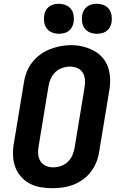

<svg xmlns="http://www.w3.org/2000/svg" viewBox="-20 -984 640 1012"><path d="M256 8Q224 8 192.5 2.5Q161 -3 134 -18Q107 -33 87.5 -56.5Q68 -80 58.5 -109Q49 -138 48.5 -170Q48 -202 54 -234L106 -549Q110 -577 120.5 -604Q131 -631 149 -654.5Q167 -678 191.5 -696Q216 -714 243 -724.5Q270 -735 298 -740.5Q326 -746 354 -746Q387 -746 417.5 -738.5Q448 -731 475 -716.5Q502 -702 521.5 -679Q541 -656 550.5 -626.5Q560 -597 560.5 -565Q561 -533 555 -501L503 -186Q499 -158 488.5 -131Q478 -104 460.5 -80.5Q443 -57 418.5 -39Q394 -21 367 -10.5Q340 0 311.5 4Q283 8 256 8ZM258 -102Q279 -102 299.5 -108.5Q320 -115 336 -130Q352 -145 361 -164.5Q370 -184 373 -204L425 -519Q429 -540 428 -561Q427 -582 417.5 -599Q408 -616 389 -624.5Q370 -633 349 -633Q329 -633 308.5 -626Q288 -619 272.5 -604.5Q257 -590 248 -570.5Q239 -551 236 -531L184 -216Q180 -196 181 -175Q182 -154 191.5 -137Q201 -120 219 -111Q237 -102 258 -102ZM490 -806Q471 -806 454 -813Q437 -820 426.5 -834Q416 -848 413 -866.5Q410 -885 413 -904Q415 -917 422 -929.5Q429 -942 440 -950Q451 -958 464 -961Q477 -964 490 -964Q509 -964 526.5 -957Q544 -950 554.5 -936Q565 -922 568 -903.5Q571 -885 568 -866Q566 -853 559 -840.5Q552 -828 541 -820Q530 -812 516.5 -809Q503 -806 490 -806ZM290 -806Q271 -806 254 -813Q237 -820 226.5 -834Q216 -848 213 -866.5Q210 -885 213 -904Q215 -917 222 -929.5Q229 -942 240 -950Q251 -958 264 -961Q277 -964 290 -964Q309 -964 326.5 -957Q344 -950 354.5 -936Q365 -922 368 -903.5Q371 -885 368 -866Q366 -853 359 -840.5Q352 -828 341 -820Q330 -812 316.5 -809Q303 -806 290 -806Z"/></svg>

Font: Iosevka Curly XBdEx
Style: Italic
Weight: 800
Width: 7
Italic angle: -9°
Monospace: yes
Designer: Belleve Invis
Foundry: Belleve Invis
Version: Version 11.1.0; ttfautohint (v1.8.3)